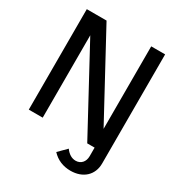

<svg xmlns="http://www.w3.org/2000/svg" viewBox="-212 -858 1107 1195"><g transform="rotate(30 341.5 -261.0)"><path d="M533 62C533 101 509 130 471 130C443 130 418 115 397 86L340 143C375 181 421 200 474 200C563 200 623 146 623 62V-722H523V-129L202 -722H60V0H160V-592L480 0H533Z"/></g></svg>

Font: Perun
Style: Regular
Weight: 400
Foundry: Copyright (c) Stefan Peev, Context Ltd, 2016
Version: Version 1.089